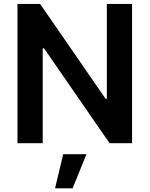

<svg xmlns="http://www.w3.org/2000/svg" viewBox="-20 -748 781 1003"><path d="M669.9 -727.5V0H552.2L210 -495.6H203.1V0H71.3V-727.5H189.5L531.7 -231.9H538.1V-727.5ZM267.6 235.8 310.1 57.6H431.6L359.4 235.8Z"/></svg>

Font: Inter Semi Bold
Style: Regular
Weight: 600
Designer: Rasmus Andersson
Foundry: rsms
Version: Version 4.000;git-e0f93cc